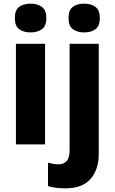

<svg xmlns="http://www.w3.org/2000/svg" viewBox="-20 -788 626 1048"><path d="M147 -768Q185 -768 209 -750Q233 -732 233 -689Q233 -646 208.5 -628.5Q184 -611 147 -611Q109 -611 85 -628.5Q61 -646 61 -689Q61 -733 84.5 -750.5Q108 -768 147 -768ZM226 -549V0H67V-549ZM354 -689Q354 -733 377.5 -750.5Q401 -768 440 -768Q478 -768 501.5 -750Q525 -732 525 -689Q525 -646 501 -628.5Q477 -611 440 -611Q402 -611 378 -628.5Q354 -646 354 -689ZM335 240Q312 240 286.5 237Q261 234 242 228V100Q257 104 271 106.5Q285 109 300 109Q326 109 343 92Q360 75 360 30V-549H519V53Q519 136 475 188Q431 240 335 240Z"/></svg>

Font: Noto Sans Malayalam SemiCondensed ExtraBold
Style: Regular
Weight: 800
Width: 4
Designer: Jelle Bosma - Monotype Design Team
Foundry: Monotype Imaging Inc.
Version: Version 2.104; ttfautohint (v1.8.4.7-5d5b)